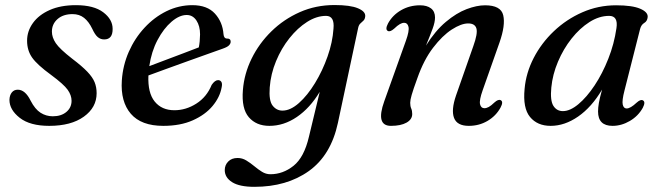

<svg xmlns="http://www.w3.org/2000/svg" viewBox="-20 -489 2626 762"><path d="M189.5 -27.5Q223 -27.5 243.5 -44.8Q264 -62 264 -89Q264 -111 248.5 -132.8Q233 -154.5 183 -191.5Q128 -231.5 107.8 -260Q87.5 -288.5 87.5 -327.5Q87.5 -365.5 110.8 -397.8Q134 -430 177.2 -449.2Q220.5 -468.5 281.5 -468.5Q352.5 -468.5 389.8 -440.2Q427 -412 427 -374.5Q427.5 -332.5 393.5 -332.5Q379 -332.5 368 -341.8Q357 -351 346 -375Q332.5 -403 313.8 -418Q295 -433 268 -433Q230.5 -433 208.2 -413.2Q186 -393.5 186 -363.5Q186 -340.5 201.5 -317.5Q217 -294.5 266.5 -256Q305.5 -226.5 326.5 -204.5Q347.5 -182.5 355.5 -162.8Q363.5 -143 363.5 -119Q363.5 -62.5 312.8 -26Q262 10.5 175.5 10.5Q99 10.5 58.2 -21.5Q17.5 -53.5 17.5 -92.5Q18 -111 26.8 -122Q35.5 -133 50.5 -133Q80 -133 101.5 -89.5Q119 -55.5 141 -41.5Q163 -27.5 189.5 -27.5Z M859.5 -141.5Q852.5 -103 823.5 -68.2Q794.5 -33.5 745.2 -11.5Q696 10.5 628 10.5Q540.5 10.5 499.2 -37.5Q458 -85.5 463.5 -169.5Q467.5 -229.5 491.2 -283.5Q515 -337.5 553.8 -379.2Q592.5 -421 641.2 -444.8Q690 -468.5 743.5 -468.5Q802.5 -468.5 833 -435Q863.5 -401.5 867 -353.5Q868.5 -336 881 -336Q895.5 -336.5 895.5 -323.5Q895.5 -316 888.8 -309Q882 -302 863 -295.5Q840.5 -287.5 803.2 -274.2Q766 -261 723 -245.5Q680 -230 639.2 -215.2Q598.5 -200.5 569 -189.5Q566 -120.5 594 -86Q622 -51.5 672 -51.5Q718 -51.5 759.2 -77.8Q800.5 -104 820 -152Q833 -171 845.5 -171Q854 -171 858.5 -164Q863 -157 859.5 -141.5ZM721 -429.5Q692 -429.5 660.8 -402.8Q629.5 -376 605.2 -330.2Q581 -284.5 572.5 -226.5Q600.5 -237 636 -250.5Q671.5 -264 706.8 -277.2Q742 -290.5 769 -301Q773.5 -322 774 -352.5Q774 -386 759.5 -407.8Q745 -429.5 721 -429.5Z M1321 -1Q1293.5 127 1205.8 189.8Q1118 252.5 989.5 252.5Q930.5 252.5 901.2 234Q872 215.5 872 186Q872 166 885.8 152Q899.5 138 923 138Q941.5 138 957.5 147.8Q973.5 157.5 988.8 170.2Q1004 183 1019.8 192.8Q1035.5 202.5 1053 202.5Q1103 202.5 1145 169Q1187 135.5 1206 54L1249 -124.5Q1210 -60 1158.2 -24.8Q1106.5 10.5 1049 10.5Q997 10.5 967.5 -23.8Q938 -58 944 -131.5Q949 -196 978.5 -256.2Q1008 -316.5 1057 -364.5Q1106 -412.5 1169.8 -440.8Q1233.5 -469 1307.5 -469Q1370 -469 1400.5 -456.2Q1431 -443.5 1429.5 -424.5Q1428.5 -413 1422.5 -407.2Q1416.5 -401.5 1410.2 -395.8Q1404 -390 1401.5 -378.5ZM1050.5 -142Q1046.5 -89.5 1062 -69.8Q1077.5 -50 1101 -50Q1132.5 -50 1166.5 -80.2Q1200.5 -110.5 1230.2 -159.2Q1260 -208 1280 -264.8Q1300 -321.5 1303.5 -375Q1308.5 -426 1274 -426Q1236.5 -426 1198.8 -402Q1161 -378 1128.8 -337.5Q1096.5 -297 1075.5 -246.2Q1054.5 -195.5 1050.5 -142Z M1519.5 -366Q1507.5 -372 1520 -396Q1538 -429 1571.8 -448.5Q1605.5 -468 1647 -468Q1674.5 -468 1690.5 -455.8Q1706.5 -443.5 1706.5 -419.5Q1706.5 -401 1697 -375.2Q1687.5 -349.5 1670.5 -308Q1707.5 -367 1749.5 -402.2Q1791.5 -437.5 1832 -452.8Q1872.5 -468 1905 -468Q1968 -468 1977.2 -428.5Q1986.5 -389 1962.5 -320.5L1895.5 -130.5Q1881.5 -91 1885.2 -75.2Q1889 -59.5 1902.5 -59.5Q1910.5 -59.5 1919.8 -64.5Q1929 -69.5 1942.5 -82.5Q1957.5 -96 1967 -91.5Q1979 -85.5 1966.5 -62Q1948.5 -29 1915 -9.2Q1881.5 10.5 1840.5 10.5Q1794 10.5 1782 -21Q1770 -52.5 1790 -110.5L1858.5 -306Q1876.5 -356 1870.8 -376Q1865 -396 1838 -396Q1810.5 -396 1773 -371.8Q1735.5 -347.5 1698.8 -299.5Q1662 -251.5 1636.5 -179Q1619.5 -132.5 1613.8 -112.2Q1608 -92 1608 -81Q1608 -67.5 1612 -58.5Q1616 -49.5 1616 -36.5Q1616 -15 1593.2 -2.2Q1570.5 10.5 1531.5 10.5Q1470 10.5 1505 -87L1591 -327.5Q1605 -366.5 1601.2 -382.5Q1597.5 -398.5 1584 -398.5Q1576 -398.5 1566.8 -393.2Q1557.5 -388 1544 -375Q1528.5 -361.5 1519.5 -366Z M2458.5 -130Q2448 -89.5 2451.5 -74Q2455 -58.5 2467 -58.5Q2482 -58.5 2506.5 -81.5Q2522 -95.5 2531 -91Q2543.5 -85 2531 -61Q2513 -28.5 2479.8 -9Q2446.5 10.5 2411 10.5Q2353.5 10.5 2353.5 -46.5Q2353.5 -61.5 2356.8 -80.5Q2360 -99.5 2369.5 -133.5Q2328 -63.5 2274.5 -26.5Q2221 10.5 2165.5 10.5Q2112.5 10.5 2083.5 -24.8Q2054.5 -60 2062 -136.5Q2067.5 -199.5 2098 -258.8Q2128.5 -318 2178.2 -365.2Q2228 -412.5 2291.2 -440.2Q2354.5 -468 2425 -468Q2489 -468 2520.5 -454.5Q2552 -441 2550.5 -421.5Q2549 -405 2537 -398Q2525 -391 2520.5 -374.5ZM2168 -141.5Q2163 -90 2176.2 -69Q2189.5 -48 2214 -48Q2242.5 -48 2275.5 -75.5Q2308.5 -103 2339.8 -150Q2371 -197 2394.2 -255.8Q2417.5 -314.5 2426.5 -377Q2434 -426 2397.5 -426Q2358 -426 2319.5 -401.5Q2281 -377 2248.5 -336Q2216 -295 2194.5 -244.2Q2173 -193.5 2168 -141.5Z"/></svg>

Font: Fraunces 9pt
Style: Italic
Weight: 400
Italic angle: -16°
Version: Version 1.000;[b76b70a41]